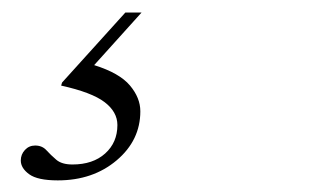

<svg xmlns="http://www.w3.org/2000/svg" viewBox="-20 -30 540 314"><path d="M74.5 265Q41.5 265 27.8 255Q14 245 14 232.5Q14 222.5 20.8 215.2Q27.5 208 37.5 208Q49 208 56 215.8Q63 223.5 72 231.2Q81 239 98.5 239Q132 239 152 221Q172 203 172 174.5Q172 153 151 137Q130 121 80 110L81.5 105L185 -9.5H211.5L134 76.5Q175.5 89.5 192.5 109.8Q209.5 130 209.5 152Q209.5 199.5 170.8 232.2Q132 265 74.5 265Z"/></svg>

Font: Newsreader 16pt Light
Style: Italic
Weight: 300
Italic angle: -17°
Designer: Hugues Gentile
Foundry: Production Type
Version: Version 1.003; ttfautohint (v1.8.3)